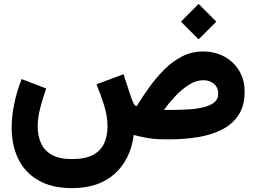

<svg xmlns="http://www.w3.org/2000/svg" viewBox="-20 -717 1317 988"><path d="M1002 -696.8 1093.3 -605.5 1002 -514.6 911.1 -605.5ZM350.6 251Q245.6 251 176.5 210.4Q107.4 169.9 73.7 99.9Q40 29.8 40 -59.6Q40 -119.1 53.2 -182.9Q66.4 -246.6 91.3 -310.1L217.8 -261.7Q199.2 -209 186.5 -159.2Q173.8 -109.4 173.8 -66.9Q173.8 -21 189.9 17.3Q206.1 55.7 244.6 78.6Q283.2 101.6 350.6 101.6Q418.9 101.6 459 79.8Q499 58.1 516.1 20.3Q533.2 -17.6 533.2 -66.4Q533.2 -118.2 516.1 -173.8Q499 -229.5 476.6 -283.2L615.7 -335L648.9 -233.4Q656.2 -210.9 664.6 -190.9Q672.9 -170.9 683.6 -170.9Q714.8 -222.2 751 -272Q787.1 -321.8 828.9 -362.5Q870.6 -403.3 919.2 -427.7Q967.8 -452.1 1023.4 -452.1Q1086.4 -452.1 1135 -425.5Q1183.6 -398.9 1211.2 -352.3Q1238.8 -305.7 1238.8 -245.1Q1238.8 -173.3 1208 -126Q1177.2 -78.6 1123.8 -51Q1070.3 -23.4 1000.7 -11.7Q931.2 0 853.5 0H828.1Q779.3 0 741 -6.6Q702.6 -13.2 668 -22.5Q651.9 104 570.1 177.5Q488.3 251 350.6 251ZM1026.9 -304.2Q989.3 -304.2 951.9 -280.5Q914.6 -256.8 881.6 -221.7Q848.6 -186.5 823.7 -151.4H861.3Q906.7 -151.4 950 -154.1Q993.2 -156.7 1027.8 -165.3Q1062.5 -173.8 1082.8 -190.4Q1103 -207 1103 -234.9Q1103 -266.6 1081.1 -285.4Q1059.1 -304.2 1026.9 -304.2Z"/></svg>

Font: Vazirmatn FD NL Black
Style: Regular
Weight: 900
Designer: Saber Rastikerdar
Foundry: Saber Rastikerdar
Version: Version 33.003